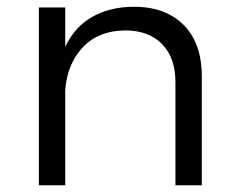

<svg xmlns="http://www.w3.org/2000/svg" viewBox="-20 -548 696 568"><path d="M499 -305Q499 -377 459.5 -417.5Q420 -458 350 -458Q266 -457 219 -401.5Q172 -346 172 -258H145Q145 -350 173 -409.5Q201 -469 253.5 -498.5Q306 -528 377 -528Q440 -528 485 -503Q530 -478 553.5 -432.5Q577 -387 577 -323V0H499ZM95 -526H173V0H95Z"/></svg>

Font: Alexandria Light
Style: Regular
Weight: 300
Designer: Mohamed Gaber
Foundry: Kief Type Foundry
Version: Version 5.100